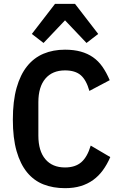

<svg xmlns="http://www.w3.org/2000/svg" viewBox="-20 -969 621 1001"><path d="M319 12Q257 12 207 -7.5Q157 -27 121.5 -70Q86 -113 66.5 -181Q47 -249 47 -345Q47 -442 66.5 -511Q86 -580 121.5 -624Q157 -668 207 -689Q257 -710 319 -710Q365 -710 401 -700Q437 -690 465 -670.5Q493 -651 514 -621Q535 -591 552 -551L446 -495Q430 -552 401 -577Q372 -602 319 -602Q253 -602 216.5 -559Q180 -516 180 -436V-262Q180 -182 216.5 -139Q253 -96 319 -96Q372 -96 403.5 -123Q435 -150 453 -210L555 -150Q538 -111 516 -81Q494 -51 465.5 -30.5Q437 -10 401 1Q365 12 319 12ZM371 -949 492 -792 431 -745 319 -863 207 -745 146 -792 267 -949Z"/></svg>

Font: IBM Plex Sans Condensed SemiBold
Style: Regular
Weight: 600
Width: 3
Designer: Mike Abbink, Paul van der Laan, Pieter van Rosmalen
Foundry: Bold Monday
Version: Version 1.3